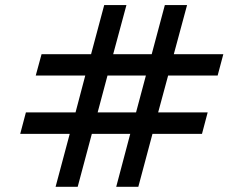

<svg xmlns="http://www.w3.org/2000/svg" viewBox="-20 -740 964 760"><path d="M287.5 -0.5H200L256 -210H60L82.5 -295H279L317.5 -441H121.5L144.5 -525.5H340.5L392.5 -720H480.5L428 -525.5H580.5L632.5 -720H720.5L668 -525.5H864L841.5 -441H645.5L606 -295H802L779.5 -210H583.5L527.5 -0.5H440L495.5 -210H343.5ZM405.5 -441 366.5 -295H518.5L557.5 -441Z"/></svg>

Font: CCSD_manrope Medium
Style: Regular
Weight: 500
Designer: Mikhail Sharanda
Foundry: Mikhail Sharanda
Version: Version 4.503